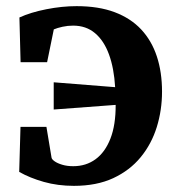

<svg xmlns="http://www.w3.org/2000/svg" viewBox="-20 -589 574 622"><path d="M219.4 13.1Q167.2 13.1 122 0.3Q76.8 -12.5 42.2 -32.1L46.4 -178.1H130.4L147 -78.2Q147.9 -72.8 157 -66.4Q166 -60 181.7 -55.3Q197.3 -50.6 217.3 -50.6Q258.7 -50.6 289.6 -73.2Q320.5 -95.8 337.8 -140.1Q355 -184.4 354.7 -249.2L154 -234.2V-322.4L353 -306.6Q349.4 -367.9 333.1 -412.6Q316.8 -457.3 287.8 -481.6Q258.9 -506 216.8 -506Q199.3 -506 182.5 -502.3Q165.6 -498.6 154.3 -493.8L132.6 -387.5H46.7L42.9 -532.4Q79.4 -549.1 130.3 -559.1Q181.2 -569.1 228.2 -569.1Q299.2 -569.1 351.2 -549.6Q403.2 -530 437.3 -493.7Q471.3 -457.3 488.1 -406.3Q504.9 -355.4 504.9 -292.2Q504.9 -232.3 487.9 -177.4Q470.8 -122.4 435.7 -79.7Q400.6 -36.9 346.9 -11.9Q293.1 13.1 219.4 13.1Z"/></svg>

Font: Merriweather Light
Style: Regular
Weight: 300
Designer: Eben Sorkin
Foundry: Eben Sorkin
Version: Version 2.100